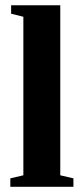

<svg xmlns="http://www.w3.org/2000/svg" viewBox="-20 -714 318 734"><path d="M210.4 -43.9 260.7 -32.2V0H19.5V-32.2L69.3 -43.9V-649.9L22.5 -661.6V-693.8H210.4Z"/></svg>

Font: Liberation Serif
Style: Bold
Weight: 700
Designer: Steve Matteson
Foundry: Ascender Corporation
Version: Version 2.1.5